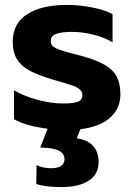

<svg xmlns="http://www.w3.org/2000/svg" viewBox="-20 -515 544 783"><path d="M308 12 293 49Q336 55 359 79.5Q382 104 382 146Q382 196 341.5 222Q301 248 230 248Q199 248 171 244.5Q143 241 128 235L129 158Q139 164 155.5 167.5Q172 171 188 171Q243 171 243 134Q243 87 144 87L174 10Q83 -2 37 -29V-147Q77 -123 133 -108Q189 -93 237 -93Q278 -93 297 -100Q316 -107 316 -126Q316 -141 305 -150.5Q294 -160 271.5 -167.5Q249 -175 197 -190Q136 -208 101.5 -226.5Q67 -245 49.5 -273Q32 -301 32 -345Q32 -420 91.5 -457.5Q151 -495 253 -495Q303 -495 356.5 -484.5Q410 -474 439 -457V-342Q410 -361 363.5 -373Q317 -385 273 -385Q232 -385 209.5 -377Q187 -369 187 -347Q187 -328 208.5 -318Q230 -308 289 -293L309 -288Q372 -271 407 -250.5Q442 -230 456.5 -201.5Q471 -173 471 -130Q471 -73 429.5 -35.5Q388 2 308 12Z"/></svg>

Font: Prompt SemiBold
Style: Regular
Weight: 600
Designer: Katatrad Team
Foundry: CadsonDemak
Version: Version 1.001